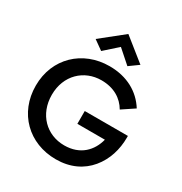

<svg xmlns="http://www.w3.org/2000/svg" viewBox="-219 -1124 1230 1299"><g transform="rotate(30 395.5 -475.0)"><path d="M406 -864 509 -773 581 -825 406 -965 231 -825 304 -773ZM411 -266H626C602 -172 532 -95 406 -95C268 -95 163 -198 163 -350C163 -503 271 -603 406 -603C503 -603 572 -560 611 -493L707 -557C646 -654 543 -713 406 -713C196 -713 38 -563 38 -350C38 -136 193 15 404 15C516 15 603 -28 662 -99C721 -170 748 -260 748 -353C748 -357 748 -362 748 -366H411Z"/></g></svg>

Font: Jost Medium
Style: Regular
Weight: 500
Version: Version 3.710